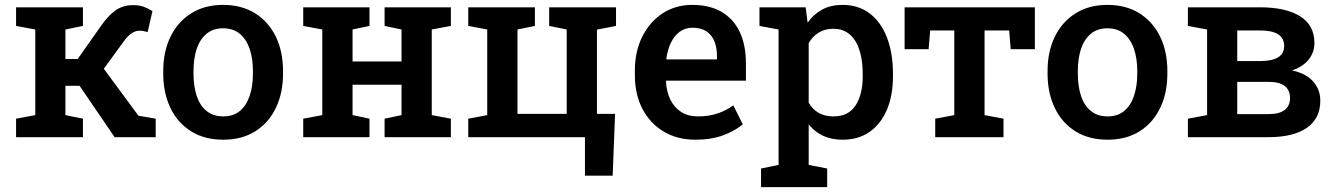

<svg xmlns="http://www.w3.org/2000/svg" viewBox="-20 -558 5430 781"><path d="M45.4 0V-75.2L123.5 -89.8V-438L45.4 -452.6V-528.3H317.4V-452.6L246.1 -438V-317.9H295.9L387.7 -448.2Q417.5 -492.2 448.2 -514.6Q479 -537.1 520.5 -537.1Q545.9 -537.1 563.7 -530.8Q581.5 -524.4 600.1 -512.7L580.6 -427.7Q564 -431.6 559.8 -432.4Q555.7 -433.1 546.9 -433.1Q529.8 -433.1 513.4 -421.1Q497.1 -409.2 484.9 -391.6L402.3 -278.3L543 -87.4L613.3 -75.2V0H446.3L303.7 -209H246.1V-89.8L317.4 -75.2V0Z M888.2 10.3Q812 10.3 757.3 -23.9Q702.6 -58.1 673.3 -118.9Q644 -179.7 644 -258.8V-269Q644 -347.7 673.3 -408.2Q702.6 -468.8 757.3 -503.4Q812 -538.1 887.2 -538.1Q963.4 -538.1 1018.1 -503.7Q1072.8 -469.2 1102.1 -408.7Q1131.3 -348.1 1131.3 -269V-258.8Q1131.3 -179.7 1102.1 -118.9Q1072.8 -58.1 1018.3 -23.9Q963.9 10.3 888.2 10.3ZM888.2 -84.5Q929.2 -84.5 955.8 -106.7Q982.4 -128.9 995.6 -168.2Q1008.8 -207.5 1008.8 -258.8V-269Q1008.8 -319.8 995.6 -358.9Q982.4 -397.9 955.6 -420.4Q928.7 -442.9 887.2 -442.9Q846.7 -442.9 819.8 -420.4Q793 -397.9 780 -358.9Q767.1 -319.8 767.1 -269V-258.8Q767.1 -207.5 780 -168.2Q793 -128.9 820.1 -106.7Q847.2 -84.5 888.2 -84.5Z M1213.4 0V-75.2L1291 -89.8V-438L1213.4 -452.6V-528.3H1482.9V-452.6L1414.1 -438V-308.1H1613.3V-438L1544.4 -452.6V-528.3H1613.3H1736.3H1814V-452.6L1736.3 -438V-89.8L1814 -75.2V0H1544.4V-75.2L1613.3 -89.8V-213.4H1414.1V-89.8L1482.9 -75.2V0Z M2359.4 156.7V0H1884.8V-75.2L1961.9 -89.8V-438L1884.8 -452.6V-528.3H2155.8V-452.6L2085 -438V-94.7H2285.2V-438L2213.9 -452.6V-528.3H2485.8V-452.6L2408.2 -437.5V-94.7H2481.9L2472.2 156.7Z M2809.1 10.3Q2734.4 10.3 2679 -23.2Q2623.5 -56.6 2593 -115.7Q2562.5 -174.8 2562.5 -251V-271.5Q2562.5 -348.6 2592.5 -408.9Q2622.6 -469.2 2675.3 -503.7Q2728 -538.1 2795.4 -538.1Q2867.2 -538.1 2915.8 -509.3Q2964.4 -480.5 2989.3 -427.5Q3014.2 -374.5 3014.2 -300.3V-230H2689.9L2689 -227.5Q2690.9 -186 2706.3 -153.8Q2721.7 -121.6 2750.2 -103Q2778.8 -84.5 2819.8 -84.5Q2862.8 -84.5 2897.9 -96.2Q2933.1 -107.9 2962.9 -129.4L3001.5 -52.2Q2970.2 -25.9 2921.9 -7.8Q2873.5 10.3 2809.1 10.3ZM2691.9 -316.4H2896.5V-329.1Q2896.5 -363.8 2886 -389.9Q2875.5 -416 2853.3 -430.7Q2831.1 -445.3 2796.9 -445.3Q2767.1 -445.3 2744.6 -428.7Q2722.2 -412.1 2708.7 -383.5Q2695.3 -355 2690.4 -318.8Z M3075.7 203.1V127.4L3147 112.8V-438L3069.3 -452.6V-528.3H3257.3L3265.1 -465.8Q3289.6 -500.5 3324.7 -519.3Q3359.9 -538.1 3407.7 -538.1Q3472.2 -538.1 3518.1 -502.9Q3564 -467.8 3588.1 -404.8Q3612.3 -341.8 3612.3 -257.3V-247.1Q3612.3 -169.9 3587.9 -112.1Q3563.5 -54.2 3517.8 -22Q3472.2 10.3 3407.7 10.3Q3362.3 10.3 3328.1 -5.6Q3293.9 -21.5 3269.5 -52.2V112.8L3344.7 127.4V203.1ZM3370.6 -84.5Q3431.2 -84.5 3460.2 -129.2Q3489.3 -173.8 3489.3 -247.1V-257.3Q3489.3 -312 3476.3 -353.3Q3463.4 -394.5 3436.8 -417.7Q3410.2 -440.9 3369.6 -440.9Q3335.4 -440.9 3310.3 -425.5Q3285.2 -410.2 3269.5 -382.3V-140.1Q3285.2 -113.3 3310.1 -98.9Q3335 -84.5 3370.6 -84.5Z M3784.2 0V-75.2L3861.8 -89.8V-434.1H3763.7L3757.3 -357.9H3659.7V-528.3H4189.5V-357.9H4091.3L4085 -434.1H3984.9V-89.8L4062 -75.2V0Z M4485.4 10.3Q4409.2 10.3 4354.5 -23.9Q4299.8 -58.1 4270.5 -118.9Q4241.2 -179.7 4241.2 -258.8V-269Q4241.2 -347.7 4270.5 -408.2Q4299.8 -468.8 4354.5 -503.4Q4409.2 -538.1 4484.4 -538.1Q4560.5 -538.1 4615.2 -503.7Q4669.9 -469.2 4699.2 -408.7Q4728.5 -348.1 4728.5 -269V-258.8Q4728.5 -179.7 4699.2 -118.9Q4669.9 -58.1 4615.5 -23.9Q4561 10.3 4485.4 10.3ZM4485.4 -84.5Q4526.4 -84.5 4553 -106.7Q4579.6 -128.9 4592.8 -168.2Q4606 -207.5 4606 -258.8V-269Q4606 -319.8 4592.8 -358.9Q4579.6 -397.9 4552.7 -420.4Q4525.9 -442.9 4484.4 -442.9Q4443.8 -442.9 4417 -420.4Q4390.1 -397.9 4377.2 -358.9Q4364.3 -319.8 4364.3 -269V-258.8Q4364.3 -207.5 4377.2 -168.2Q4390.1 -128.9 4417.2 -106.7Q4444.3 -84.5 4485.4 -84.5Z M4812 0V-75.2L4890.1 -89.8V-438L4812 -452.6V-528.3H4890.1H5105Q5210.4 -528.3 5268.6 -491.7Q5326.7 -455.1 5326.7 -383.3Q5326.7 -345.2 5303.7 -316.2Q5280.8 -287.1 5235.8 -271.5Q5293 -259.3 5321.8 -226.3Q5350.6 -193.4 5350.6 -148.9Q5350.6 -75.7 5295.7 -37.8Q5240.7 0 5139.2 0ZM5012.7 -93.8H5138.7Q5183.6 -93.8 5205.6 -110.6Q5227.5 -127.4 5227.5 -159.7Q5227.5 -190.9 5206.1 -208Q5184.6 -225.1 5139.2 -225.1H5012.7ZM5012.7 -309.6H5107.4Q5156.2 -310.1 5179.9 -325.4Q5203.6 -340.8 5203.6 -371.1Q5203.6 -434.1 5106 -434.1H5012.7Z"/></svg>

Font: Roboto Slab LO Medium
Style: Regular
Weight: 500
Designer: Google
Version: Version 2.000